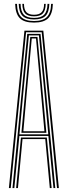

<svg xmlns="http://www.w3.org/2000/svg" viewBox="-20 -956 344 976"><path d="M25.2 0 104.2 -800H200.2L279.2 0H269.8L192 -792H112.5L34.5 0ZM43.5 0 118.5 -784H186L261 0H251.8L226 -265H78.5L52.8 0ZM78.8 -273H225.5L205.8 -484L177.8 -776H126.8L98.5 -484ZM88.8 -280.8 107.5 -484 133.8 -768.2H170.5L197 -484L215.8 -280.8ZM98.8 -288.8H205.8L188.2 -484L163 -760.5H141.5L116 -484ZM62 0 86.5 -257H218L242.5 0H233.2L210 -249.2H94.5L71.2 0ZM153 -841.2Q103 -841.2 80.8 -863.4Q58.5 -885.5 57 -936.2H66.2Q67.5 -889.5 87.8 -869.4Q108 -849.2 153 -849.2Q198 -849.2 218.2 -869.4Q238.5 -889.5 239.8 -936.2H248.8Q247.2 -885.5 225 -863.4Q202.8 -841.2 153 -841.2ZM153 -857.2Q112.5 -857.2 94.5 -875.5Q76.5 -893.8 75.2 -936.2H84.5Q85.2 -898.2 101.2 -881.6Q117.2 -865 153 -865Q188.8 -865 204.6 -881.6Q220.5 -898.2 221.5 -936.2H230.8Q229.5 -893.8 211.4 -875.5Q193.2 -857.2 153 -857.2ZM153 -873Q121.8 -873 108 -887.6Q94.2 -902.2 93.5 -936.2H101.8Q102.2 -906.5 114.4 -893.8Q126.5 -881 153 -881Q179.5 -881 191.6 -893.8Q203.8 -906.5 204.2 -936.2H212.5Q211.5 -902.2 197.8 -887.6Q184 -873 153 -873Z"/></svg>

Font: Big Shoulders Inline Display Light
Style: Regular
Weight: 300
Designer: Patric King
Foundry: XO Type Co
Version: Version 1.000